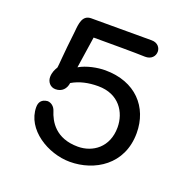

<svg xmlns="http://www.w3.org/2000/svg" viewBox="-140 -940 1107 1097"><g transform="rotate(20 414.0 -391.0)"><path d="M109.4 -213.4C109.4 -77.6 263.2 15.1 396 15.1C545.4 15.1 699.7 -76.7 699.7 -269.5C699.7 -427.2 593.3 -545.9 408.7 -545.9C362.8 -545.9 297.4 -533.7 252.9 -507.3L281.7 -698.7C389.2 -698.7 534.7 -698.7 594.2 -696.3C632.8 -695.3 653.8 -720.2 653.8 -748C653.8 -771 636.7 -797.4 599.1 -797.4H230.5C178.2 -796.4 173.3 -745.1 168.9 -692.9V-693.4C151.4 -546.4 149.4 -484.9 146 -467.3C134.8 -448.7 125 -428.7 125 -401.9C125 -373 145.5 -346.7 177.2 -346.7C216.8 -346.7 239.7 -372.6 244.6 -408.7C289.6 -435.1 341.8 -446.8 401.9 -446.8C528.8 -446.8 585.9 -354 585.9 -262.7C585.9 -141.6 499.5 -82 409.7 -82C274.4 -82 227.5 -167.5 209 -227.1C201.2 -251.5 180.7 -267.1 159.2 -267.6C124.5 -264.2 109.4 -244.6 109.4 -213.4Z"/></g></svg>

Font: Autour One
Style: Regular
Weight: 400
Designer: Eben Sorkin
Foundry: Eben Sorkin
Version: Version 1.002